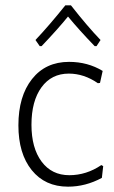

<svg xmlns="http://www.w3.org/2000/svg" viewBox="-20 -694 426 720"><path d="M129 -521 113 -544Q164 -598 225 -674H246Q308 -595 357 -544L342 -521H335Q277 -581 235 -632Q197 -585 136 -521ZM239 -462Q309 -462 365 -428L355 -383L347 -382Q295 -418 238 -418Q173 -418 135.5 -366.5Q98 -315 98 -226Q98 -139 136 -88Q174 -37 240 -37Q304 -37 360 -75L367 -71L362 -27Q301 6 235 6Q149 6 99 -56Q49 -118 49 -224Q49 -333 100 -397.5Q151 -462 239 -462Z"/></svg>

Font: Alegreya Sans SC Light
Style: Regular
Weight: 300
Designer: Juan Pablo del Peral
Foundry: Huerta Tipografica
Version: Version 2.007